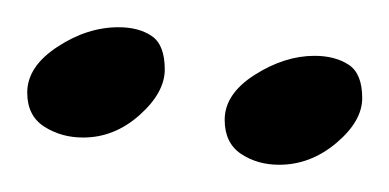

<svg xmlns="http://www.w3.org/2000/svg" viewBox="-23 -531 286 141"><path d="M182 -410Q166 -410 154 -418Q142 -426 142 -443Q142 -462 164 -476Q186 -490 208 -490Q223 -490 233 -483.5Q243 -477 243 -459Q243 -442 224 -426Q205 -410 182 -410ZM38 -430Q22 -430 9.5 -438Q-3 -446 -3 -463Q-3 -482 19 -496.5Q41 -511 64 -511Q79 -511 88.5 -504.5Q98 -498 98 -480Q98 -463 79.5 -446.5Q61 -430 38 -430Z"/></svg>

Font: Dancing Script SemiBold
Style: Regular
Weight: 600
Designer: Pablo Impallari
Foundry: Pablo Impallari
Version: Version 2.001